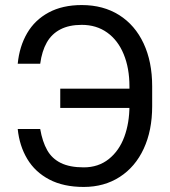

<svg xmlns="http://www.w3.org/2000/svg" viewBox="-20 -737 678 767"><path d="M512.7 -305.7H220.7V-382.8H512.7ZM314.5 -68.4Q373 -68.4 414.6 -101.6Q456.1 -134.8 476.6 -190.4Q497.1 -246.1 497.1 -314.5V-391.6Q497.1 -464.8 474.1 -520.5Q451.2 -576.2 408.2 -606.9Q365.2 -637.7 306.6 -637.7Q255.9 -637.7 221.2 -619.6Q186.5 -601.6 167 -567.4Q147.5 -533.2 140.6 -482.4H50.8Q57.6 -551.8 88.4 -604.5Q119.1 -657.2 174.3 -687Q229.5 -716.8 306.6 -716.8Q392.6 -716.8 456.1 -676.8Q519.5 -636.7 553.7 -563.5Q587.9 -490.2 587.9 -392.6V-312.5Q587.9 -215.8 554.2 -143.1Q520.5 -70.3 458.5 -30.3Q396.5 9.8 314.5 9.8Q233.4 9.8 176.8 -20Q120.1 -49.8 88.9 -102.1Q57.6 -154.3 50.8 -221.7H140.6Q149.4 -170.9 168.5 -137.2Q187.5 -103.5 223.1 -85.9Q258.8 -68.4 314.5 -68.4Z"/></svg>

Font: Pretendard JP Variable
Style: Regular
Weight: 400
Designer: Base glyphs from Inter by Rasmus Andersson; Hangul glyphs from Noto Sans CJK(Source Han Sans) by Jang Soo-young and Kang
Foundry: Kil Hyung-jin
Version: Version 1.307;Glyphs 3.2 (3192)